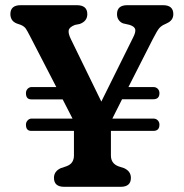

<svg xmlns="http://www.w3.org/2000/svg" viewBox="-20 -720 710 740"><path d="M80 -239.5Q80 -249 86.5 -256Q93 -263 102 -263H259.5L221.5 -337H100.5Q80 -337 80 -361Q80 -371 86.5 -377.8Q93 -384.5 102 -384.5H197L95 -582Q85.5 -600.5 79.8 -609.2Q74 -618 60.5 -624L44.5 -629.5Q31 -635 25.5 -644.5Q20 -654 20 -665.5Q20 -700 59.5 -700H276Q316.5 -700 316.5 -665.5Q316.5 -638 287 -627.5L269 -624Q247 -615.5 244.8 -603.2Q242.5 -591 253 -569.5L370.5 -328.5L493.5 -576.5Q503.5 -596 501.2 -606.8Q499 -617.5 480 -624L454 -630Q444 -634 437.5 -643Q431 -652 431 -665.5Q431 -700 470.5 -700H608.5Q648 -700 648 -665.5Q648 -641.5 623.5 -630.5L616.5 -627Q604 -622 595.2 -613Q586.5 -604 568.5 -568.5L475 -384.5H571Q581.5 -384.5 588 -377.8Q594.5 -371 594.5 -361Q594.5 -337.5 571 -337.5H450.5L413 -263H571Q581.5 -263 588 -256.2Q594.5 -249.5 594.5 -239.5Q594.5 -215.5 571 -215.5H407.5V-120.5Q407.5 -90 436.5 -79L458 -72Q484.5 -60 484.5 -34.5Q484.5 0 445 0H227.5Q188 0 188 -34.5Q188 -60 214.5 -72L235.5 -79Q252 -85 258.5 -95.8Q265 -106.5 265 -120.5V-215.5H100.5Q80 -215.5 80 -239.5Z"/></svg>

Font: Fraunces 72pt S100 SemiBold
Style: Regular
Weight: 600
Version: Version 1.000; ttfautohint (v1.8.3)